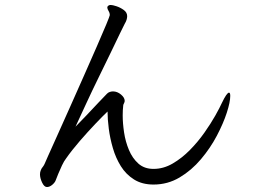

<svg xmlns="http://www.w3.org/2000/svg" viewBox="-20 -750 1040 773"><path d="M413 -301Q395 -284 364.5 -252Q334 -220 301.5 -182.5Q269 -145 246 -112Q238 -102 229.5 -84Q221 -66 214.5 -50Q208 -34 205 -26Q202 -16 191 -6.5Q180 3 169 3Q158 3 149.5 -15Q141 -33 141 -48Q141 -57 144 -64Q147 -72 151 -76.5Q155 -81 159 -89Q159 -90 173.5 -122Q188 -154 211.5 -206.5Q235 -259 263 -321.5Q291 -384 319 -447.5Q347 -511 370.5 -564.5Q394 -618 408 -652Q422 -686 422 -689Q422 -698 417 -706Q412 -714 412 -720Q412 -723 414 -725Q418 -730 426 -730Q433 -730 448.5 -725Q464 -720 478 -710Q492 -700 492 -685Q492 -678 489.5 -670Q487 -662 482 -654Q478 -647 463 -615.5Q448 -584 425.5 -537.5Q403 -491 377 -438Q351 -385 327 -333Q303 -281 284 -240Q303 -259 328 -285.5Q353 -312 376 -336.5Q399 -361 411 -373Q416 -378 422.5 -380Q429 -382 435 -382Q452 -382 467 -369.5Q482 -357 482 -344Q482 -342 481.5 -340Q481 -338 480 -336Q479 -333 477.5 -330.5Q476 -328 476 -324Q475 -316 474.5 -306Q474 -296 474 -285Q474 -254 479.5 -217Q485 -180 499 -146.5Q513 -113 537 -91.5Q561 -70 598 -70Q638 -70 675 -91.5Q712 -113 744.5 -146Q777 -179 803 -216Q829 -253 847 -285Q865 -317 873 -335Q893 -377 902 -377Q907 -377 907 -364Q907 -339 893 -296Q879 -253 853 -203.5Q827 -154 789 -109Q751 -64 703 -35.5Q655 -7 598 -7Q552 -7 519.5 -27.5Q487 -48 466.5 -81Q446 -114 434.5 -153.5Q423 -193 418 -231.5Q413 -270 413 -301Z"/></svg>

Font: QiushuiShotai
Style: Regular
Weight: 600
Designer: Fontworks Inc.
Foundry: Fontworks Inc.
Version: Version 1.250